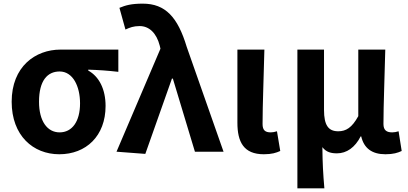

<svg xmlns="http://www.w3.org/2000/svg" viewBox="-20 -832 2236 1053"><path d="M305 14C452 14 559 -86 559 -251C559 -342 524 -412 464 -445V-450C524 -448 567 -445 629 -438V-560H312C174 -560 44 -467 44 -274C44 -88 162 14 305 14ZM307 -106C239 -106 194 -168 194 -274C194 -390 240 -440 307 -440C379 -440 419 -360 419 -265C419 -165 375 -106 307 -106Z M777 12 923 -401H928L1049 0H1206L1004 -575C955 -738 887 -812 763 -812C700 -812 669 -803 635 -789L668 -670C692 -681 712 -689 746 -689C797 -689 838 -652 856 -582L860 -565L619 0Z M1427 14C1471 14 1495 6 1517 -4L1499 -112C1487 -108 1474 -106 1465 -106C1435 -106 1420 -117 1420 -152C1420 -257 1427 -423 1430 -560H1282V-159C1282 -54 1316 14 1427 14Z M1611 201H1759C1752 120 1749 66 1748 -25C1769 3 1797 9 1828 9C1881 9 1927 -23 1958 -84H1961C1976 -19 2020 14 2094 14C2137 14 2162 6 2183 -4L2166 -112C2154 -108 2141 -106 2131 -106C2101 -106 2083 -117 2083 -152C2083 -257 2090 -423 2093 -560H1945V-195C1910 -131 1877 -112 1835 -112C1781 -112 1757 -145 1757 -229V-560H1611Z"/></svg>

Font: Genne Gothic Bold
Style: Regular
Weight: 700
Designer: Ryoko NISHIZUKA (kana & ideographs); Paul D. Hunt (Latin, Greek & Cyrillic); Wenlong ZHANG (bopomofo); Sandoll Communica
Foundry: Adobe Systems Incorporated
Version: Version 1.004;PS 1.004;hotconv 16.6.51;makeotf.lib2.5.65220